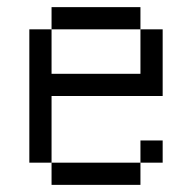

<svg xmlns="http://www.w3.org/2000/svg" viewBox="-20 -520 540 540"><path d="M437.5 -62.5V-125H375V-62.5H125V0H375V-62.5ZM125 -62.5V-250H437.5V-437.5H375Q375 -437.5 375 -312.5H125Q125 -312.5 125 -437.5H62.5Q62.5 -437.5 62.5 -62.5ZM125 -437.5H375V-500H125Z"/></svg>

Font: Unifont
Style: Medium
Weight: 500
Version: Version 9.0.06